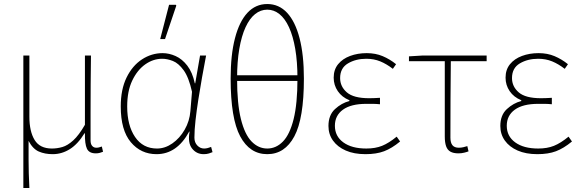

<svg xmlns="http://www.w3.org/2000/svg" viewBox="-20 -754 2882 954"><path d="M96 180V-478H126V-174Q126 -101 152 -58.5Q178 -16 238 -16Q264 -16 290 -23.5Q316 -31 344 -56.5Q372 -82 402 -134V-478H432Q431 -406 430.5 -336Q430 -266 430 -196.5Q430 -127 430 -56Q430 -38 438 -29Q446 -20 458 -20Q466 -20 471.5 -21.5Q477 -23 486 -26L492 0Q485 3 476 5.5Q467 8 456 8Q423 8 412 -15Q401 -38 402 -92H400Q367 -38 327 -13Q287 12 242 12Q203 12 173 -1Q143 -14 122 -54Q122 3 122 39.5Q122 76 123 107.5Q124 139 126 180Z M758 12Q680 12 630 -47.5Q580 -107 580 -225Q580 -310 609 -369Q638 -428 685.5 -459Q733 -490 788 -490Q820 -490 852.5 -475.5Q885 -461 910.5 -428Q936 -395 948 -340H950L974 -478H1004Q994 -426 984 -370Q974 -314 965.5 -259.5Q957 -205 951.5 -156.5Q946 -108 946 -70Q946 -46 960.5 -31Q975 -16 994 -16Q1003 -16 1012.5 -18.5Q1022 -21 1029 -24L1036 2Q1029 5 1018 8.5Q1007 12 992 12Q956 12 934 -16.5Q912 -45 922 -100H920Q859 12 758 12ZM760 -16Q800 -16 836.5 -41.5Q873 -67 897.5 -109.5Q922 -152 926 -202L934 -298Q918 -370 892.5 -405Q867 -440 839 -451Q811 -462 786 -462Q741 -462 701.5 -434Q662 -406 637 -353.5Q612 -301 612 -225Q612 -131 651 -73.5Q690 -16 760 -16ZM776 -560 820 -730H854L856 -726L800 -560Z M1308 12Q1221 12 1173.5 -76.5Q1126 -165 1126 -364Q1126 -481 1147.5 -564Q1169 -647 1209.5 -690.5Q1250 -734 1308 -734Q1366 -734 1406.5 -690.5Q1447 -647 1468.5 -564Q1490 -481 1490 -364Q1490 -165 1442.5 -76.5Q1395 12 1308 12ZM1308 -16Q1352 -16 1386 -51Q1420 -86 1439 -162.5Q1458 -239 1458 -364Q1458 -447 1447 -511Q1436 -575 1416 -618.5Q1396 -662 1368.5 -684Q1341 -706 1308 -706Q1275 -706 1247.5 -684Q1220 -662 1200 -618.5Q1180 -575 1169 -511Q1158 -447 1158 -364Q1158 -239 1177 -162.5Q1196 -86 1230 -51Q1264 -16 1308 -16ZM1144 -352V-380H1472V-352Z M1796 12Q1739 12 1698 -6Q1657 -24 1634.5 -55.5Q1612 -87 1612 -128Q1612 -182 1644.5 -212Q1677 -242 1716 -252V-256Q1679 -271 1658.5 -301Q1638 -331 1638 -368Q1638 -408 1660 -435Q1682 -462 1719.5 -476Q1757 -490 1802 -490Q1846 -490 1881.5 -475Q1917 -460 1948 -435L1932 -412Q1901 -436 1869.5 -449Q1838 -462 1800 -462Q1748 -462 1709 -439Q1670 -416 1670 -366Q1670 -324 1703.5 -295Q1737 -266 1814 -266Q1828 -266 1838.5 -266.5Q1849 -267 1868 -268V-236Q1847 -238 1832 -238Q1817 -238 1800 -238Q1724 -238 1684 -209Q1644 -180 1644 -129Q1644 -77 1686 -46.5Q1728 -16 1800 -16Q1845 -16 1878.5 -29.5Q1912 -43 1951 -75L1968 -51Q1927 -17 1888.5 -2.5Q1850 12 1796 12Z M2258 8Q2233 8 2218 -0.5Q2203 -9 2196.5 -27.5Q2190 -46 2190 -76V-450H2012V-474L2078 -478H2398V-450H2220Q2219 -354 2218.5 -260Q2218 -166 2218 -70Q2218 -45 2228 -32.5Q2238 -20 2260 -20Q2271 -20 2282 -22.5Q2293 -25 2302 -28L2308 -2Q2301 1 2287 4.5Q2273 8 2258 8Z M2650 12Q2593 12 2552 -6Q2511 -24 2488.5 -55.5Q2466 -87 2466 -128Q2466 -182 2498.5 -212Q2531 -242 2570 -252V-256Q2533 -271 2512.5 -301Q2492 -331 2492 -368Q2492 -408 2514 -435Q2536 -462 2573.5 -476Q2611 -490 2656 -490Q2700 -490 2735.5 -475Q2771 -460 2802 -435L2786 -412Q2755 -436 2723.5 -449Q2692 -462 2654 -462Q2602 -462 2563 -439Q2524 -416 2524 -366Q2524 -324 2557.5 -295Q2591 -266 2668 -266Q2682 -266 2692.5 -266.5Q2703 -267 2722 -268V-236Q2701 -238 2686 -238Q2671 -238 2654 -238Q2578 -238 2538 -209Q2498 -180 2498 -129Q2498 -77 2540 -46.5Q2582 -16 2654 -16Q2699 -16 2732.5 -29.5Q2766 -43 2805 -75L2822 -51Q2781 -17 2742.5 -2.5Q2704 12 2650 12Z"/></svg>

Font: SourceSans3VF
Style: Regular
Weight: 200
Designer: Paul D. Hunt
Foundry: Adobe
Version: Version 3.052;hotconv 1.1.0;makeotfexe 2.6.0